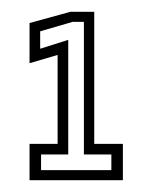

<svg xmlns="http://www.w3.org/2000/svg" viewBox="-20 -720 258 325"><path d="M30 -415V-476.5H77.5V-627L30 -613V-681L99 -700H139.5V-476.5H188V-415ZM49.5 -432H168.5V-458.5H122V-683H103L48 -667V-637.5L95.5 -652.5V-458.5H49.5Z"/></svg>

Font: Tourney Condensed
Style: Regular
Weight: 400
Width: 3
Designer: Tyler Finck
Foundry: Etcetera Type Co
Version: Version 1.010; ttfautohint (v1.8.3)